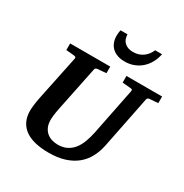

<svg xmlns="http://www.w3.org/2000/svg" viewBox="-206 -1072 1202 1251"><g transform="rotate(30 395.5 -446.5)"><path d="M725.1 -616.2Q718.3 -615.2 714.4 -611.1Q710.4 -606.9 709 -600.1L631.8 -214.8Q621.6 -162.6 599.4 -120.1Q577.1 -77.6 540.8 -47.4Q504.4 -17.1 452.6 -0.5Q400.9 16.1 332 16.1Q276.4 16.1 231.9 5.6Q187.5 -4.9 156.5 -26.6Q125.5 -48.3 108.6 -82Q91.8 -115.7 91.8 -162.1Q91.8 -176.3 95 -203.9Q98.1 -231.4 105 -265.1L174.8 -601.1Q176.3 -609.9 170.9 -612.5Q165.5 -615.2 154.8 -616.2Q146.5 -616.7 137.2 -617.7Q128.9 -618.7 118.9 -619.4Q108.9 -620.1 99.1 -621.1V-670.9H400.9V-621.1Q389.2 -620.1 378.2 -619.4Q367.2 -618.7 358.4 -617.7Q348.1 -616.7 338.9 -616.2Q330.1 -615.2 324.7 -612.1Q319.3 -608.9 317.9 -600.1L249 -265.1Q243.2 -236.3 240.5 -213.4Q237.8 -190.4 237.8 -176.8Q237.8 -145 248 -122.6Q258.3 -100.1 275.1 -85.9Q292 -71.8 313.7 -65.4Q335.4 -59.1 357.9 -59.1Q397 -59.1 425.5 -73.5Q454.1 -87.9 474.1 -113.3Q494.1 -138.7 507.3 -173.8Q520.5 -209 528.8 -250L599.1 -601.1Q600.6 -609.9 596.4 -612.5Q592.3 -615.2 580.1 -616.2Q570.8 -616.7 561.5 -617.7Q553.2 -618.7 543 -619.4Q532.7 -620.1 522.9 -621.1V-670.9H791V-621.1ZM652.8 -909.2Q646 -873.5 629.6 -843.8Q613.3 -814 589.1 -792.2Q564.9 -770.5 533.4 -758.3Q502 -746.1 464.8 -746.1Q435.5 -746.1 411.9 -753.9Q388.2 -761.7 371.3 -777.1Q354.5 -792.5 345.2 -814.9Q335.9 -837.4 335.9 -867.2Q335.9 -877.9 337.2 -888.4Q338.4 -898.9 340.8 -909.2H393.1Q394 -868.7 418 -847.9Q441.9 -827.1 481 -827.1Q522.5 -827.1 554 -849.1Q585.4 -871.1 601.1 -909.2Z"/></g></svg>

Font: Charis SIL Phon
Style: Bold Italic
Weight: 700
Italic angle: -11°
Foundry: SIL International
Version: Version 5.000